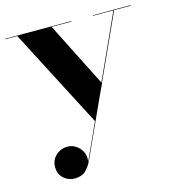

<svg xmlns="http://www.w3.org/2000/svg" viewBox="-108 -551 826 903"><g transform="rotate(-15 304.5 -100.0)"><path d="M224.5 -457.5 385 -140 307.5 24.5 57.5 -457.5H-1V-460H321.5V-457.5ZM610 -460V-457.5H529L231.5 195Q218.5 223 199.5 241.2Q180.5 259.5 146.5 259.5Q127.5 259.5 110 251Q92.5 242.5 81 225.8Q69.5 209 69.5 184Q69.5 161 80.5 143.5Q91.5 126 109.8 116Q128 106 150 106Q172.5 106 191.5 118.5Q210.5 131 220.8 152.2Q231 173.5 226.5 200L525.5 -457.5H426.5V-460Z"/></g></svg>

Font: Bodoni Moda 72pt
Style: Bold
Weight: 700
Designer: Owen Earl
Foundry: indestructible type
Version: Version 2.004